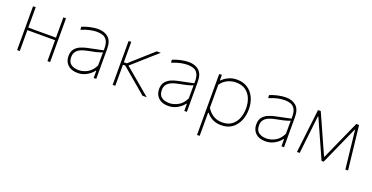

<svg xmlns="http://www.w3.org/2000/svg" viewBox="-28 -1173 3944 2037"><g transform="rotate(20 1944.0 -155.0)"><path d="M95 0V-494L125 -496V-265H437.5V-494H467.5V0H437.5V-236H125V0Z M779.5 9Q707.5 9 668 -28.8Q628.5 -66.5 628.5 -127Q628.5 -179 653.5 -209Q678.5 -239 715.2 -254Q752 -269 786.5 -276L959.5 -312Q960 -320.5 960 -328.5Q960 -385.5 944.5 -415.5Q926.5 -449.5 895.8 -460.8Q865 -472 828.5 -472Q794 -472 751.8 -463.8Q709.5 -455.5 652.5 -432L649.5 -465Q685.5 -481 735 -492.5Q784.5 -504 828.5 -504Q901.5 -504 945 -465Q988.5 -426 988.5 -339V0H959.5V-80H953.5Q928 -44 881.2 -17.5Q834.5 9 779.5 9ZM779.5 -23Q828.5 -23 878.5 -50.2Q928.5 -77.5 958.5 -141L959.5 -289Q950 -284.5 934 -279Q918 -273.5 886.5 -266Q855 -258.5 798.5 -248Q761 -241 729.5 -227.8Q698 -214.5 678.8 -190.5Q659.5 -166.5 659.5 -128Q659.5 -71 693.2 -47Q727 -23 779.5 -23Z M1173.5 0V-494L1203.5 -496V-266H1236.5L1326 -346Q1367.5 -383 1409.5 -420.5Q1451 -457.5 1492 -494H1537.5Q1489 -451.5 1441 -409Q1393 -366 1345.5 -324L1261.5 -249.5L1357 -169.5Q1407.5 -127 1458 -84.5Q1508.5 -42 1558.5 0H1510Q1467.5 -36.5 1424.5 -73Q1381 -109.5 1338 -146L1229.5 -238H1203.5V0Z M1802.5 9Q1730.5 9 1691 -28.8Q1651.5 -66.5 1651.5 -127Q1651.5 -179 1676.5 -209Q1701.5 -239 1738.2 -254Q1775 -269 1809.5 -276L1982.5 -312Q1983 -320.5 1983 -328.5Q1983 -385.5 1967.5 -415.5Q1949.5 -449.5 1918.8 -460.8Q1888 -472 1851.5 -472Q1817 -472 1774.8 -463.8Q1732.5 -455.5 1675.5 -432L1672.5 -465Q1708.5 -481 1758 -492.5Q1807.5 -504 1851.5 -504Q1924.5 -504 1968 -465Q2011.5 -426 2011.5 -339V0H1982.5V-80H1976.5Q1951 -44 1904.2 -17.5Q1857.5 9 1802.5 9ZM1802.5 -23Q1851.5 -23 1901.5 -50.2Q1951.5 -77.5 1981.5 -141L1982.5 -289Q1973 -284.5 1957 -279Q1941 -273.5 1909.5 -266Q1878 -258.5 1821.5 -248Q1784 -241 1752.5 -227.8Q1721 -214.5 1701.8 -190.5Q1682.5 -166.5 1682.5 -128Q1682.5 -71 1716.2 -47Q1750 -23 1802.5 -23Z M2196.5 194V-494L2226.5 -497V-435H2232.5Q2254.5 -460 2298 -482Q2341.5 -504 2397.5 -504Q2467 -504 2517 -471Q2567 -438 2593.8 -380.2Q2620.5 -322.5 2620.5 -249Q2620.5 -179.5 2595.8 -120.8Q2571 -62 2521.8 -26.5Q2472.5 9 2399.5 9Q2346.5 9 2305 -11.2Q2263.5 -31.5 2232.5 -69H2226.5V192ZM2399.5 -23Q2466.5 -23 2508.5 -55Q2550.5 -87 2570 -138.5Q2589.5 -190 2589.5 -249Q2589.5 -310.5 2568.8 -361Q2548 -411.5 2505.5 -441.8Q2463 -472 2397.5 -472Q2347.5 -472 2302 -450.2Q2256.5 -428.5 2226.5 -384V-124Q2256.5 -76 2298.8 -49.5Q2341 -23 2399.5 -23Z M2899.5 9Q2827.5 9 2788 -28.8Q2748.5 -66.5 2748.5 -127Q2748.5 -179 2773.5 -209Q2798.5 -239 2835.2 -254Q2872 -269 2906.5 -276L3079.5 -312Q3080 -320.5 3080 -328.5Q3080 -385.5 3064.5 -415.5Q3046.5 -449.5 3015.8 -460.8Q2985 -472 2948.5 -472Q2914 -472 2871.8 -463.8Q2829.5 -455.5 2772.5 -432L2769.5 -465Q2805.5 -481 2855 -492.5Q2904.5 -504 2948.5 -504Q3021.5 -504 3065 -465Q3108.5 -426 3108.5 -339V0H3079.5V-80H3073.5Q3048 -44 3001.2 -17.5Q2954.5 9 2899.5 9ZM2899.5 -23Q2948.5 -23 2998.5 -50.2Q3048.5 -77.5 3078.5 -141L3079.5 -289Q3070 -284.5 3054 -279Q3038 -273.5 3006.5 -266Q2975 -258.5 2918.5 -248Q2881 -241 2849.5 -227.8Q2818 -214.5 2798.8 -190.5Q2779.5 -166.5 2779.5 -128Q2779.5 -71 2813.2 -47Q2847 -23 2899.5 -23Z M3254.5 0Q3261 -54.5 3267 -106.5Q3273 -158 3279 -209L3287 -277.5Q3293.5 -331.5 3300 -386Q3306 -440 3312.5 -494H3343.5Q3368.5 -438 3394 -381.5Q3419.5 -324.5 3444 -269.5L3541.5 -51.5H3546.5L3644 -269.5Q3669 -326 3694.5 -382Q3719.5 -438 3744.5 -494H3776Q3782 -441 3788.2 -385.5Q3794.5 -330 3800.5 -276.5L3808 -209Q3813.5 -159 3819.5 -106.5Q3825.5 -53.5 3831.5 0H3801Q3794 -65 3786.5 -131.5Q3779 -198 3772 -263L3753.5 -430.5H3748.5L3668.5 -251.5Q3640.5 -189 3612.5 -126Q3584 -63 3556 0H3532Q3504 -63 3476 -125.8Q3448 -188.5 3420 -250.5L3339.5 -430.5H3334.5L3315.5 -264Q3308 -198 3300.5 -132Q3293 -66 3285.5 0Z"/></g></svg>

Font: Heraclito Thin
Style: Regular
Weight: 100
Designer: Kostas Bartsokas (font) & Cristiano Sobral (main changes)
Foundry: Kostas Bartsokas (font) & Cristiano Sobral (main changes)
Version: Version 1.00;July 8, 2020;FontCreator 13.0.0.2655 64-bit